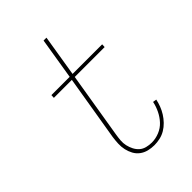

<svg xmlns="http://www.w3.org/2000/svg" viewBox="-218 -831 936 936"><g transform="rotate(-45 250.0 -363.5)"><path d="M282 8Q261 8 241 3Q221 -2 205 -14Q189 -26 179.5 -43.5Q170 -61 165.5 -81Q161 -101 162 -122.5Q163 -144 166 -165L222 -502H98L99 -520H225L260 -735H280L245 -520H449L448 -502H242L186 -162Q183 -144 181.5 -125.5Q180 -107 184 -89.5Q188 -72 196 -56.5Q204 -41 216.5 -30Q229 -19 246.5 -14.5Q264 -10 282 -10Q308 -10 334 -20.5Q360 -31 378.5 -51Q397 -71 409 -96Q421 -121 426 -146L445 -143Q441 -124 434 -105.5Q427 -87 416 -69.5Q405 -52 390.5 -37Q376 -22 358.5 -11.5Q341 -1 321 3.5Q301 8 282 8Z"/></g></svg>

Font: Iosevka Curly Slab Thin
Style: Italic
Weight: 100
Italic angle: -9°
Monospace: yes
Designer: Belleve Invis
Foundry: Belleve Invis
Version: Version 22.1.2; ttfautohint (v1.8.4)